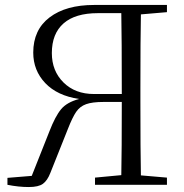

<svg xmlns="http://www.w3.org/2000/svg" viewBox="-20 -745 743 774"><path d="M471 -334H397Q352 -334 327 -325Q302 -316 287 -294Q272 -272 254 -226L183 -48Q171 -17 153 -4Q135 9 96 9Q55 9 10 0V-28L108 -36L179 -215Q203 -277 226.5 -305Q250 -333 299 -346Q211 -359 162.5 -410Q114 -461 114 -533Q114 -625 180 -675Q246 -725 359 -725H653V-696L548 -687Q546 -590 546 -390V-335Q546 -136 548 -38L653 -29V0H363V-29L469 -39Q471 -134 471 -334ZM469 -692H375Q283 -692 236 -650.5Q189 -609 189 -531Q189 -459 236 -412.5Q283 -366 359 -366H471Q471 -594 469 -692Z"/></svg>

Font: GL-CurulMinamoto Light
Style: Regular
Weight: 300
Designer: Eunice (kana); Ryoko NISHIZUKA 西塚涼子 (ideographs); Frank Grießhammer (Latin, Greek & Cyrillic); Wenlong ZHANG
Foundry: Gutenberg Labo; Adobe
Version: Version 1.002